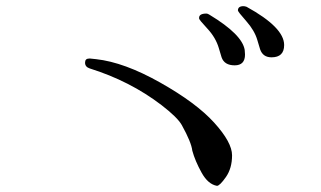

<svg xmlns="http://www.w3.org/2000/svg" viewBox="-20 -787 1040 623"><path d="M775 -610Q775 -575 741.5 -575Q708 -575 699 -601L690 -631Q680 -665 653 -694Q626 -723 626 -727V-729Q626 -743 650 -743Q654 -743 660 -739Q766 -675 774 -625Q775 -617 775 -610ZM902 -641Q902 -601 861 -601Q833 -601 824 -627L815 -657Q806 -688 779 -718.5Q752 -749 752 -753Q752 -767 770 -767Q774 -767 780 -765Q902 -698 902 -641ZM273 -597 292 -595Q383 -585 500 -519Q617 -453 675 -389Q733 -325 733 -283Q733 -241 713 -212.5Q693 -184 684 -184Q655 -189 634 -227Q613 -265 604 -298Q601 -325 570 -381Q556 -406 504 -446Q402 -524 271 -565Q256 -570 256 -583.5Q256 -597 269 -597Z"/></svg>

Font: Sawarabi Mincho
Style: Regular
Weight: 400
Version: Version 1.00